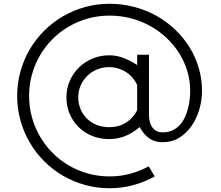

<svg xmlns="http://www.w3.org/2000/svg" viewBox="-20 -748 1168 1015"><path d="M840.3 3.9Q798.3 3.9 769.8 -15.9Q741.2 -35.6 718.3 -76.2Q678.7 -43 639.4 -27.8Q600.1 -12.7 557.1 -12.7Q507.3 -12.7 465.8 -30Q424.3 -47.4 394.3 -77.4Q364.3 -107.4 347.7 -147.7Q331.1 -188 331.1 -233.9Q331.1 -279.3 348.4 -319.6Q365.7 -359.9 396.2 -390.1Q426.8 -420.4 468 -438Q509.3 -455.6 557.1 -455.6Q574.2 -455.6 591.3 -452.9Q608.4 -450.2 626.2 -444.1Q644 -438 663.6 -428.2Q683.1 -418.5 705.1 -404.3V-458.5H767.6V-140.1Q767.6 -124 771 -107.7Q774.4 -91.3 783 -78.1Q791.5 -64.9 805.4 -56.6Q819.3 -48.3 840.3 -48.3Q870.1 -48.3 892.6 -59.1Q915 -69.8 931.2 -87.9Q947.3 -106 957.8 -128.9Q968.3 -151.9 974.4 -176.3Q980.5 -200.7 982.9 -224.6Q985.4 -248.5 985.4 -268.1Q985.4 -321.3 970.2 -371.6Q955.1 -421.9 927.5 -466.1Q899.9 -510.3 861.3 -546.9Q822.8 -583.5 775.4 -609.9Q728 -636.2 673.3 -650.9Q618.7 -665.5 559.1 -665.5Q500 -665.5 445.6 -650.4Q391.1 -635.3 343.8 -607.7Q296.4 -580.1 257.8 -541.5Q219.2 -502.9 191.7 -455.8Q164.1 -408.7 148.9 -354.2Q133.8 -299.8 133.8 -241.2Q133.8 -182.1 148.9 -127.7Q164.1 -73.2 191.7 -25.9Q219.2 21.5 257.8 60.3Q296.4 99.1 343.8 126.7Q391.1 154.3 445.6 169.4Q500 184.6 559.1 184.6Q615.2 184.6 667.5 170.7Q719.7 156.7 766.1 131.3L797.9 184.6Q744.6 214.4 684.6 230.7Q624.5 247.1 559.1 247.1Q491.7 247.1 429.2 229.7Q366.7 212.4 312.5 180.7Q258.3 148.9 213.6 104.2Q168.9 59.6 137.2 5.4Q105.5 -48.8 88.1 -111.3Q70.8 -173.8 70.8 -241.2Q70.8 -308.1 88.1 -370.4Q105.5 -432.6 137.2 -486.8Q168.9 -541 213.6 -585.4Q258.3 -629.9 312.5 -661.6Q366.7 -693.4 429.2 -710.7Q491.7 -728 559.1 -728Q627.4 -728 690.4 -711.2Q753.4 -694.3 807.6 -664.1Q861.8 -633.8 906.2 -591.3Q950.7 -548.8 982.2 -497.8Q1013.7 -446.8 1030.8 -388.4Q1047.9 -330.1 1047.9 -268.1Q1047.9 -217.3 1033.4 -168.7Q1019 -120.1 992.2 -81.5Q965.3 -43 927 -19.5Q888.7 3.9 840.3 3.9ZM705.1 -299.8Q694.8 -320.8 679.9 -337.9Q665 -355 646 -367.2Q627 -379.4 604.5 -386.2Q582 -393.1 557.1 -393.1Q522 -393.1 491.9 -380.4Q461.9 -367.7 440.2 -345.9Q418.5 -324.2 406 -295.4Q393.6 -266.6 393.6 -233.9Q393.6 -201.2 405.3 -172.4Q417 -143.6 438.5 -122.1Q460 -100.6 490.2 -88.1Q520.5 -75.7 557.1 -75.7Q608.4 -75.7 646.5 -99.9Q684.6 -124 705.1 -165.5Z"/></svg>

Font: Twentytwelve Slab Light
Style: TwentytwelveSlab
Weight: 300
Designer: Domenico Catapano
Version: Version 1.00 2012